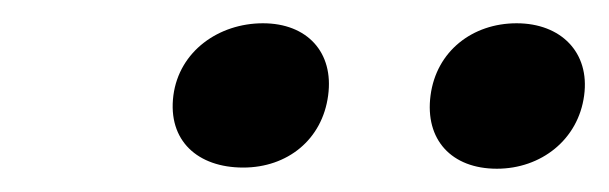

<svg xmlns="http://www.w3.org/2000/svg" viewBox="-20 -749 523 165"><path d="M189 -605C227 -605 257 -629 262 -667C267 -704 244 -729 206 -729C168 -729 134 -705 129 -667C124 -628 150 -605 189 -605ZM407 -604C445 -604 477 -629 482 -667C487 -704 462 -729 424 -729C386 -729 355 -705 350 -667C345 -629 368 -604 407 -604Z"/></svg>

Font: Asimov
Style: EdgeNarIt
Weight: 500
Designer: Google
Version: Version 2.000980: 2014